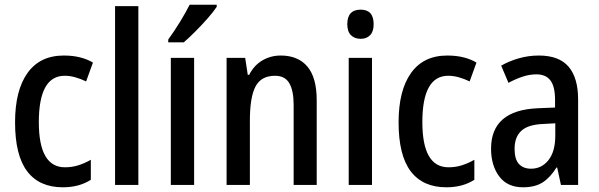

<svg xmlns="http://www.w3.org/2000/svg" viewBox="-20 -786 2544 816"><path d="M247 10Q147 10 95.5 -58Q44 -126 44 -266Q44 -402 97 -476Q150 -550 251 -550Q290 -550 321 -542Q352 -534 375 -520L346 -440Q323 -451 300 -457.5Q277 -464 255 -464Q145 -464 145 -267Q145 -75 256 -75Q286 -75 313 -83.5Q340 -92 366 -107V-22Q317 10 247 10Z M568 0H469V-760H568Z M805 0H706V-540H805ZM901 -757Q888 -737 863 -708.5Q838 -680 810.5 -652.5Q783 -625 761 -606H695V-618Q721 -654 745 -693Q769 -732 786 -766H901Z M1173 -550Q1247 -550 1286.5 -503Q1326 -456 1326 -360V0H1228V-340Q1228 -401 1209.5 -432.5Q1191 -464 1149 -464Q1090 -464 1066 -418.5Q1042 -373 1042 -274V0H943V-540H1022L1033 -468H1039Q1060 -509 1095.5 -529.5Q1131 -550 1173 -550Z M1513 -745Q1568 -745 1568 -683Q1568 -652 1553 -636.5Q1538 -621 1513 -621Q1487 -621 1471.5 -636.5Q1456 -652 1456 -683Q1456 -745 1513 -745ZM1561 -540V0H1462V-540Z M1877 10Q1777 10 1725.5 -58Q1674 -126 1674 -266Q1674 -402 1727 -476Q1780 -550 1881 -550Q1920 -550 1951 -542Q1982 -534 2005 -520L1976 -440Q1953 -451 1930 -457.5Q1907 -464 1885 -464Q1775 -464 1775 -267Q1775 -75 1886 -75Q1916 -75 1943 -83.5Q1970 -92 1996 -107V-22Q1947 10 1877 10Z M2270 -550Q2356 -550 2396.5 -502.5Q2437 -455 2437 -363V0H2364L2348 -74H2345Q2319 -32 2286.5 -11Q2254 10 2203 10Q2136 10 2101.5 -36.5Q2067 -83 2067 -154Q2067 -318 2267 -326L2339 -329V-361Q2339 -418 2319.5 -444Q2300 -470 2260 -470Q2231 -470 2202 -460.5Q2173 -451 2141 -434L2110 -507Q2145 -527 2186 -538.5Q2227 -550 2270 -550ZM2286 -259Q2223 -256 2195 -229.5Q2167 -203 2167 -154Q2167 -109 2185.5 -89Q2204 -69 2237 -69Q2282 -69 2311 -105.5Q2340 -142 2340 -210V-262Z"/></svg>

Font: Noto Sans Telugu Condensed Medium
Style: Regular
Weight: 500
Width: 3
Designer: Jelle Bosma - Monotype Design Team
Foundry: Monotype Imaging Inc.
Version: Version 2.005; ttfautohint (v1.8.4.7-5d5b)